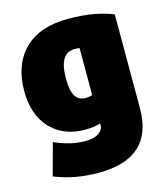

<svg xmlns="http://www.w3.org/2000/svg" viewBox="-115 -646 825 957"><g transform="rotate(-15 297.0 -167.5)"><path d="M557 -34Q557 223 276 223Q151 223 49 181L94 16Q151 41 200 49Q224 53 256 53Q298 53 322 36.5Q346 20 346 -6V-13Q313 -2 266 -2Q155 -2 88.5 -72.5Q22 -143 22 -266Q22 -403 100.5 -480.5Q179 -558 325 -558Q462 -558 557 -519ZM344 -160V-402Q337 -404 318 -404Q239 -404 239 -274Q239 -211 256 -182.5Q273 -154 310 -154Q329 -154 344 -160Z"/></g></svg>

Font: Repo
Style: ExtraBlack
Weight: 1000
Designer: Stefan Peev
Foundry: Context Ltd
Version: Version 001.000